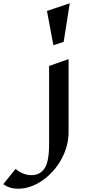

<svg xmlns="http://www.w3.org/2000/svg" viewBox="-210 -861 518 1173"><path d="M116 -585 179 -605 216 -841 77 -794ZM90 -458V21Q90 127 62 168Q34 209 -17 209Q-69 209 -115 171L-190 264Q-152 292 -100 292Q-25 292 47 243Q119 194 164 113.5Q209 33 209 -55V-500Z"/></svg>

Font: Amita
Style: Bold
Weight: 700
Designer: Eduardo Rodriguez Tunni, Modular Infotech, Brian J. Bonislawsky
Foundry: Eduardo Rodriguez Tunni, Modular Infotech, Brian J. Bonislawsky
Version: Version 1.003